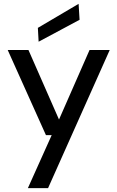

<svg xmlns="http://www.w3.org/2000/svg" viewBox="-20 -759 611 999"><path d="M125 220 249 -56H219L20 -499H128L287 -137L446 -499H551L230 220ZM181 -542 177 -614 389 -739 394 -656Z"/></svg>

Font: DM Sans 20pt Medium
Style: Regular
Weight: 500
Version: Version 4.004;gftools[0.9.30]